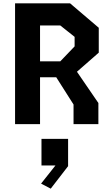

<svg xmlns="http://www.w3.org/2000/svg" viewBox="-20 -750 660 1160"><path d="M129.1 -379.3H344.1L430.8 -469.8V-527.3L344.1 -596.2H129.1V-730H403.2L576.7 -582.2V-431.9L406.7 -283.1H129.1ZM71 -730H221.9V0H71ZM424.3 -118.6 287.8 -333.5H433.3L574.4 -127.6V0H424.3ZM230.6 88.9H391.4V253.9L286.5 389.8L228.2 359.3L343.8 213.4V249.8H230.6Z"/></svg>

Font: Monaspace Krypton Var ExLight
Style: Regular
Weight: 200
Designer: Riley Cran and the Lettermatic Team
Version: Version 1.200 (Monaspace Krypton Var)